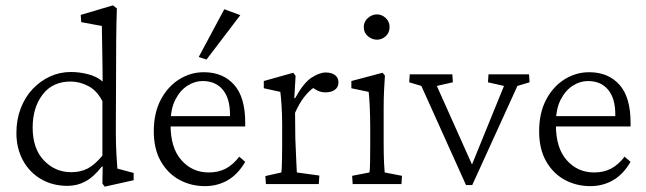

<svg xmlns="http://www.w3.org/2000/svg" viewBox="-20 -696 2443 726"><path d="M376 9.8 367.2 -2 368.2 -66.4H365.2Q334 -26.4 302.7 -9.8Q271.5 6.8 235.4 6.8Q178.7 6.8 134.8 -19Q90.8 -44.9 66.4 -90.3Q42 -135.7 42 -193.4Q42 -243.2 58.1 -285.6Q74.2 -328.1 103 -358.9Q131.8 -389.6 168.9 -406.7Q206.1 -423.8 248 -423.8Q279.3 -423.8 312.5 -415.5Q345.7 -407.2 368.2 -387.7Q368.2 -405.3 367.7 -436.5Q367.2 -467.8 366.7 -502Q366.2 -536.1 365.7 -563Q365.2 -589.8 365.2 -597.7L287.1 -612.3L285.2 -639.6L407.2 -675.8L421.9 -664.1Q419.9 -603.5 419.4 -544.4Q418.9 -485.4 418.9 -421.9L418 -197.3Q418 -147.5 420.4 -109.9Q422.9 -72.3 423.8 -58.6L485.4 -42V-14.6ZM249 -44.9Q283.2 -44.9 310.1 -58.1Q336.9 -71.3 367.2 -107.4V-313.5Q346.7 -353.5 314 -370.6Q281.2 -387.7 247.1 -387.7Q178.7 -387.7 141.1 -338.4Q103.5 -289.1 103.5 -213.9Q103.5 -133.8 146 -89.4Q188.5 -44.9 249 -44.9Z M754.9 7.8Q702.1 7.8 658.2 -16.1Q614.3 -40 587.9 -86.4Q561.5 -132.8 561.5 -199.2Q561.5 -269.5 588.4 -319.8Q615.2 -370.1 659.2 -397Q703.1 -423.8 753.9 -422.9Q824.2 -421.9 865.7 -375Q907.2 -328.1 907.2 -232.4V-217.8H599.6V-256.8H858.4L849.6 -249V-263.7Q849.6 -324.2 822.3 -356.9Q794.9 -389.6 746.1 -389.6Q716.8 -389.6 689 -372.1Q661.1 -354.5 643.1 -319.3Q625 -284.2 625 -230.5V-222.7Q625 -136.7 666 -90.3Q707 -43.9 769.5 -43.9Q805.7 -43.9 833 -58.1Q860.4 -72.3 884.8 -103.5L907.2 -84Q879.9 -37.1 841.3 -14.6Q802.7 7.8 754.9 7.8ZM760.7 -470.7 731.4 -480.5 828.1 -661.1 888.7 -638.7Z M985.4 0 983.4 -30.3 1043.9 -43.9Q1044.9 -49.8 1045.4 -62Q1045.9 -74.2 1046.4 -96.2Q1046.9 -118.2 1046.9 -151.4V-229.5Q1046.9 -263.7 1044.4 -299.3Q1042 -335 1040 -348.6L977.5 -362.3V-389.6L1088.9 -420.9L1097.7 -409.2L1092.8 -325.2L1095.7 -324.2Q1127 -381.8 1157.2 -401.9Q1187.5 -421.9 1211.9 -421.9Q1233.4 -421.9 1246.6 -412.1Q1259.8 -402.3 1259.8 -384.8Q1259.8 -366.2 1246.1 -356.4Q1232.4 -346.7 1210 -346.7Q1194.3 -346.7 1179.7 -354Q1165 -361.3 1154.3 -372.1L1166 -364.3Q1147.5 -351.6 1129.4 -328.1Q1111.3 -304.7 1095.7 -269.5L1096.7 -171.9Q1097.7 -152.3 1098.6 -127.9Q1099.6 -103.5 1100.6 -80.6Q1101.6 -57.6 1102.5 -43.9L1187.5 -32.2L1185.5 0Z M1313.5 0 1311.5 -31.2 1377 -43.9Q1377.9 -47.9 1378.4 -55.7Q1378.9 -63.5 1379.4 -85.4Q1379.9 -107.4 1379.9 -151.4V-210Q1379.9 -257.8 1377.9 -296.4Q1376 -335 1374 -348.6L1308.6 -362.3V-389.6L1426.8 -420.9L1435.5 -410.2Q1433.6 -379.9 1432.1 -351.6Q1430.7 -323.2 1430.7 -284.2V-161.1Q1430.7 -111.3 1432.1 -81.5Q1433.6 -51.8 1434.6 -43.9L1500 -31.2L1498 0ZM1405.3 -545.9Q1386.7 -545.9 1371.1 -559.1Q1355.5 -572.3 1355.5 -593.8Q1355.5 -614.3 1371.1 -627.9Q1386.7 -641.6 1405.3 -641.6Q1423.8 -641.6 1438.5 -627.9Q1453.1 -614.3 1453.1 -593.8Q1453.1 -572.3 1438.5 -559.1Q1423.8 -545.9 1405.3 -545.9Z M1742.2 3.9 1573.2 -371.1 1527.3 -384.8 1529.3 -415H1690.4L1692.4 -384.8L1631.8 -371.1L1777.3 -45.9L1752.9 -44.9L1885.7 -371.1L1825.2 -384.8L1827.1 -415H1980.5L1982.4 -384.8L1936.5 -371.1L1765.6 3.9Z M2211.9 7.8Q2159.2 7.8 2115.2 -16.1Q2071.3 -40 2044.9 -86.4Q2018.6 -132.8 2018.6 -199.2Q2018.6 -269.5 2045.4 -319.8Q2072.3 -370.1 2116.2 -397Q2160.2 -423.8 2210.9 -422.9Q2281.2 -421.9 2322.8 -375Q2364.3 -328.1 2364.3 -232.4V-217.8H2056.6V-256.8H2315.4L2306.6 -249V-263.7Q2306.6 -324.2 2279.3 -356.9Q2252 -389.6 2203.1 -389.6Q2173.8 -389.6 2146 -372.1Q2118.2 -354.5 2100.1 -319.3Q2082 -284.2 2082 -230.5V-222.7Q2082 -136.7 2123 -90.3Q2164.1 -43.9 2226.6 -43.9Q2262.7 -43.9 2290 -58.1Q2317.4 -72.3 2341.8 -103.5L2364.3 -84Q2336.9 -37.1 2298.3 -14.6Q2259.8 7.8 2211.9 7.8Z"/></svg>

Font: Crimson Pro ExtraLight
Style: Regular
Weight: 250
Designer: Jacques Le Bailly
Foundry: Baron von Fonthausen
Version: Version 1.003